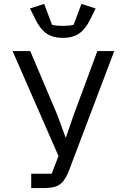

<svg xmlns="http://www.w3.org/2000/svg" viewBox="-20 -958 640 978"><path d="M139 -73H243L278 -163L44 -698H134L273 -370L314 -258H316L354 -369L476 -698H562L334 -96Q319 -56 302.5 -35.5Q286 -15 262.5 -7.5Q239 0 199 0H139ZM161 -858 133 -915 205 -938 245 -832Q254 -829 270.5 -827.5Q287 -826 300 -826Q313 -826 329.5 -827.5Q346 -829 355 -832L395 -938L467 -915L439 -858Q415 -809 382.5 -787Q350 -765 300 -765Q250 -765 217.5 -787Q185 -809 161 -858Z"/></svg>

Font: iA Writer Quattro V
Style: Regular
Weight: 400
Designer: Mike Abbink, Paul van der Laan, Pieter van Rosmalen, Oliver Reichenstein
Foundry: Information Architects Inc.
Version: Version 2.000